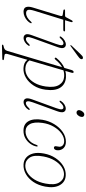

<svg xmlns="http://www.w3.org/2000/svg" viewBox="548 -1232 924 2060"><g transform="rotate(90 1010.0 -202.0)"><path d="M140.5 -412.5 92.5 -420Q81.5 -422 81.5 -429.5Q81.5 -438 93.5 -438H148Q159 -438 163.5 -446L198.5 -510.5Q203.5 -519.5 210.5 -519.5Q218 -519.5 218 -510.5Q218 -505 213 -490L197 -438H307Q317 -438 317 -430.5Q317 -419 295 -419H191.5L96 -110.5Q79.5 -57 87.2 -38.5Q95 -20 121 -20Q167 -20 212.5 -72.5Q220 -81 225.5 -80Q231.5 -78.5 228.5 -69.5Q221.5 -51.5 202.5 -33.8Q183.5 -16 158 -4.2Q132.5 7.5 105.5 7.5Q66.5 7.5 56.5 -18.8Q46.5 -45 60.5 -91.5L146.5 -373.5Q153 -394.5 152 -402.5Q151 -410.5 140.5 -412.5Z M399 -18Q409 -18 421.8 -25Q434.5 -32 452 -51Q463 -61.5 468.5 -58.5Q476 -54 468.5 -43.5Q453 -20 430.8 -6.5Q408.5 7 386.5 7Q362 7 350.8 -13.2Q339.5 -33.5 358 -82.5L450.5 -338.5Q467 -384.5 464.8 -402.8Q462.5 -421 444 -421Q433.5 -421 420.8 -413.5Q408 -406 391 -387.5Q386.5 -383.5 382.5 -381Q378.5 -378.5 374.5 -380.5Q367 -385 374.5 -395.5Q391 -419.5 414 -433Q437 -446.5 457.5 -446.5Q482 -446.5 492.5 -425.5Q503 -404.5 484 -353.5L390.5 -94Q375 -51 378.2 -34.5Q381.5 -18 399 -18ZM553 -596Q569 -613 580 -622.2Q591 -631.5 602.5 -630Q610.5 -629 613.5 -622.5Q616.5 -616 613.5 -608Q610.5 -599 600.5 -590.5Q590.5 -582 577.5 -572.5L474 -497.5Q468 -493 464.5 -496.5Q461.5 -499.5 468.5 -506.5Z M621 -336Q611.5 -324 603.5 -328Q598.5 -330.5 598.5 -336Q598.5 -341.5 603 -346.5Q652 -406 708.5 -430.5L730.5 -505.5Q738 -530 753 -530Q766.5 -530 760 -507L741 -441.5Q773.5 -450 809.5 -447.5Q883.5 -443 920 -387.2Q956.5 -331.5 942.5 -228.5Q932.5 -154.5 897.5 -100.5Q862.5 -46.5 813.2 -17.8Q764 11 710.5 8Q681.5 6.5 659.2 -3.2Q637 -13 621.5 -33.5L560 177Q555.5 192 557.8 201.5Q560 211 577 213L612 217.5Q625 219 625 226Q625 234.5 613 235L472.5 239Q459 239.5 459 232Q459 225 470 223Q497 218 508.8 209.2Q520.5 200.5 526 182L701 -406Q659 -383 621 -336ZM712.5 -12Q757 -9.5 798 -34.5Q839 -59.5 868.2 -109.2Q897.5 -159 908 -230.5Q921.5 -325.5 890.8 -374.8Q860 -424 804 -428Q767.5 -431 734.5 -420.5L628 -56Q655 -15.5 712.5 -12Z M1187.5 -561Q1174 -561 1166.8 -570.5Q1159.5 -580 1162 -594Q1165 -611 1179 -627.8Q1193 -644.5 1209 -644.5Q1222.5 -644.5 1229.8 -635Q1237 -625.5 1234 -611Q1231.5 -593.5 1217.8 -577.2Q1204 -561 1187.5 -561ZM1078.5 -93Q1063.5 -51.5 1067 -34.5Q1070.5 -17.5 1087 -17.5Q1097 -17.5 1109.8 -24.8Q1122.5 -32 1139.5 -50.5Q1150.5 -61.5 1156 -58.5Q1163 -54.5 1156 -43.5Q1140.5 -19.5 1118.2 -6.2Q1096 7 1074 7Q1049 7 1038.8 -14.2Q1028.5 -35.5 1046 -84L1139.5 -341Q1155.5 -384.5 1152.8 -402.5Q1150 -420.5 1132.5 -420.5Q1122 -420.5 1109.2 -413Q1096.5 -405.5 1080 -387Q1069.5 -376.5 1063.5 -379.5Q1057 -383.5 1064 -394.5Q1079.5 -418.5 1102 -432Q1124.5 -445.5 1145.5 -445.5Q1171 -445.5 1181 -423.8Q1191 -402 1173 -352.5Z M1494 -428.5Q1451.5 -428.5 1410.2 -398.2Q1369 -368 1338.5 -315.2Q1308 -262.5 1298.5 -194.5Q1286.5 -105 1312.2 -59.5Q1338 -14 1391 -14Q1433.5 -14 1474.8 -43.2Q1516 -72.5 1535 -132.5Q1538.5 -144 1546 -144Q1554.5 -144 1551.5 -131.5Q1546 -99.5 1524 -67.2Q1502 -35 1465.8 -13.5Q1429.5 8 1381.5 8Q1309.5 8 1279.5 -47Q1249.5 -102 1265.5 -197Q1277.5 -265.5 1312.2 -322.2Q1347 -379 1396.2 -413Q1445.5 -447 1500.5 -447Q1545 -447 1568.8 -422.2Q1592.5 -397.5 1592.5 -362.5Q1592.5 -341 1585 -329.8Q1577.5 -318.5 1566 -318.5Q1548.5 -318.5 1548.5 -338Q1548.5 -346.5 1551.5 -357Q1554.5 -367.5 1554.5 -378Q1554.5 -400.5 1538.5 -414.5Q1522.5 -428.5 1494 -428.5Z M1864 -445Q1932 -441.5 1966.2 -382Q2000.5 -322.5 1982 -225Q1968 -151 1932 -98Q1896 -45 1847.2 -17.5Q1798.5 10 1745.5 7.5Q1703 6 1671.5 -20.2Q1640 -46.5 1627 -94.8Q1614 -143 1627 -211.5Q1640 -281.5 1676 -335.5Q1712 -389.5 1761.2 -419Q1810.5 -448.5 1864 -445ZM1753.5 -11.5Q1795 -10 1835 -35Q1875 -60 1905.8 -109.2Q1936.5 -158.5 1949.5 -228.5Q1968 -325 1938.8 -374.2Q1909.5 -423.5 1857 -426.5Q1814 -429 1773.5 -402.8Q1733 -376.5 1702.5 -326.2Q1672 -276 1659 -207Q1640 -107.5 1669.5 -60.5Q1699 -13.5 1753.5 -11.5Z"/></g></svg>

Font: Fraunces 72pt Soft Thin
Style: Italic
Weight: 100
Italic angle: -16°
Version: Version 1.000;[0bf87f6ff]